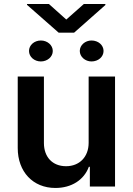

<svg xmlns="http://www.w3.org/2000/svg" viewBox="-20 -926 659 953"><path d="M420 -217C420 -147 374 -101 308 -101C240 -101 198 -147 198 -216V-546H68V-191C68 -74 143 7 255 7C335 7 397 -33 421 -98H426V0H551V-546H420ZM114 -902 271 -764H348L503 -901V-906H396L309 -829L223 -906H114ZM124 -673C124 -644 150 -621 183 -621C214 -621 242 -643 242 -673C242 -702 215 -725 183 -725C150 -725 124 -702 124 -673ZM376 -673C376 -644 403 -621 434 -621C468 -621 494 -644 494 -673C494 -702 468 -725 434 -725C403 -725 376 -702 376 -673Z"/></svg>

Font: Wafeq Semi Bold
Style: Regular
Weight: 600
Designer: Rasmus Andersson & Azza Alameddine
Foundry: Google & TypeTogether
Version: Version 3.000;January 28, 2025;FontCreator 15.0.0.3014 64-bi